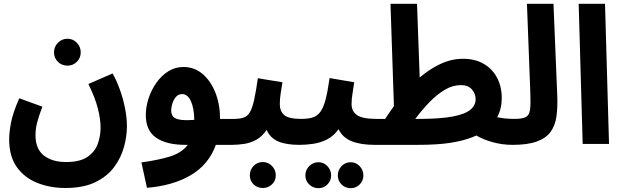

<svg xmlns="http://www.w3.org/2000/svg" viewBox="-20 -754 3266 1006"><path d="M334 -410Q304 -410 283.5 -430Q263 -450 263 -480Q263 -509 283.5 -530Q304 -551 334 -551Q362 -551 382.5 -530Q403 -509 403 -480Q403 -450 382.5 -430Q362 -410 334 -410Z M28 -24Q28 -59 37.5 -110.5Q47 -162 81 -239L202 -195Q183 -145 174.5 -112Q166 -79 166 -45Q166 26 209.5 60.5Q253 95 326 95Q398 95 437.5 68.5Q477 42 492 0.5Q507 -41 507 -85Q507 -130 492.5 -186.5Q478 -243 443 -314L570 -369Q590 -334 607 -287.5Q624 -241 634.5 -190Q645 -139 645 -92Q645 -40 629.5 16.5Q614 73 578 121.5Q542 170 479.5 200.5Q417 231 322 231Q243 231 176 204.5Q109 178 68.5 122Q28 66 28 -24Z M750 230 721 97Q809 85 870.5 66Q932 47 964 5H951Q852 5 798 -32.5Q744 -70 744 -151Q744 -194 758.5 -238.5Q773 -283 799.5 -320.5Q826 -358 862 -380.5Q898 -403 941 -403Q999 -403 1042 -366Q1085 -329 1109 -267.5Q1133 -206 1133 -131H1205Q1239 -131 1255.5 -112Q1272 -93 1272 -65Q1272 -33 1252.5 -14Q1233 5 1195 5H1111Q1074 108 980 163.5Q886 219 750 230ZM877 -174Q877 -159 884.5 -146.5Q892 -134 917.5 -128Q943 -122 998 -126Q997 -188 980 -224.5Q963 -261 934 -261Q915 -261 902.5 -247Q890 -233 883.5 -212.5Q877 -192 877 -174Z M1357 231Q1328 231 1308.5 212Q1289 193 1289 165Q1289 136 1308.5 115.5Q1328 95 1357 95Q1385 95 1405 115.5Q1425 136 1425 165Q1425 193 1405 212Q1385 231 1357 231Z M1195 5 1205 -131Q1237 -131 1257 -138Q1277 -145 1289.5 -166.5Q1302 -188 1311.5 -230.5Q1321 -273 1331 -344L1460 -323Q1456 -299 1451 -267.5Q1446 -236 1446 -209Q1446 -171 1469.5 -151Q1493 -131 1558 -131Q1593 -131 1609 -112Q1625 -93 1625 -65Q1625 -34 1605.5 -14.5Q1586 5 1549 5Q1479 5 1437.5 -13Q1396 -31 1377 -73Q1353 -38 1322.5 -21.5Q1292 -5 1259 0Q1226 5 1195 5Z M1818 232Q1789 232 1769.5 212.5Q1750 193 1750 165Q1750 137 1769.5 116.5Q1789 96 1818 96Q1845 96 1864.5 116.5Q1884 137 1884 165Q1884 193 1864.5 212.5Q1845 232 1818 232ZM1649 232Q1620 232 1600 212.5Q1580 193 1580 165Q1580 137 1600 116.5Q1620 96 1649 96Q1676 96 1695.5 116.5Q1715 137 1715 165Q1715 193 1695.5 212.5Q1676 232 1649 232Z M1548 5 1558 -131Q1593 -131 1617 -138Q1641 -145 1657.5 -166.5Q1674 -188 1685.5 -231Q1697 -274 1707 -345L1836 -323Q1833 -299 1827.5 -267.5Q1822 -236 1822 -209Q1822 -171 1850.5 -151Q1879 -131 1953 -131Q1988 -131 2004 -112Q2020 -93 2020 -65Q2020 -34 2000.5 -14.5Q1981 5 1943 5Q1870 5 1822.5 -14Q1775 -33 1754 -77Q1728 -41 1693.5 -23.5Q1659 -6 1621.5 -0.5Q1584 5 1548 5Z M1943 5 1953 -131H1998Q2021 -166 2044 -198L2026 -734H2165L2179 -348Q2232 -393 2289 -419.5Q2346 -446 2406 -446Q2469 -446 2514.5 -419.5Q2560 -393 2584.5 -346.5Q2609 -300 2609 -240Q2609 -184 2585 -140Q2624 -131 2676 -131Q2711 -131 2727 -112Q2743 -93 2743 -65Q2743 -34 2723 -14.5Q2703 5 2666 5Q2612 5 2561.5 -9Q2511 -23 2476 -44Q2467 -40 2457 -36Q2407 -16 2339 -5.5Q2271 5 2167 5ZM2395 -308Q2351 -308 2309.5 -283Q2268 -258 2229 -217.5Q2190 -177 2156 -131H2174Q2287 -131 2352 -143.5Q2417 -156 2444.5 -179Q2472 -202 2472 -234Q2472 -263 2452.5 -285.5Q2433 -308 2395 -308Z M2666 5 2676 -131Q2717 -131 2735 -140.5Q2753 -150 2757 -178Q2761 -206 2759 -259L2741 -734H2880L2900 -248Q2902 -190 2895.5 -143.5Q2889 -97 2865.5 -64Q2842 -31 2794 -13Q2746 5 2666 5Z M3033 0 3012 -734H3150L3171 0Z"/></svg>

Font: Noto Sans Arabic SemCond
Style: Bold
Weight: 700
Width: 4
Designer: Monotype Design Team, Nadine Chahine, Nizar Qandah and Khaled Hosny
Foundry: Monotype Imaging Inc.
Version: Version 2.012; ttfautohint (v1.8.4.7-5d5b)